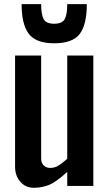

<svg xmlns="http://www.w3.org/2000/svg" viewBox="-20 -891 524 920"><path d="M396 -871.1Q396 -773.4 362.1 -728.5Q328.1 -683.6 239.7 -683.6Q152.3 -683.6 117.9 -729Q83.5 -774.4 83.5 -871.1H177.2Q177.2 -821.3 189.2 -799.3Q201.2 -777.3 239.7 -777.3Q278.3 -777.3 290.3 -799.6Q302.2 -821.8 302.2 -871.1ZM302.2 -67.4Q283.7 -51.3 275.1 -43.9Q266.6 -36.6 249 -24.2Q231.4 -11.7 218 -6.1Q204.6 -0.5 184.6 4.2Q164.6 8.8 143.1 8.8Q102.1 8.8 77.1 -20.3Q52.2 -49.3 52.2 -92.3V-625H177.2V-130.4Q177.2 -110.8 189.2 -98.6Q201.2 -86.4 220.2 -86.4Q230.5 -86.4 240.2 -88.9Q250 -91.3 259.5 -97.4Q269 -103.5 274.4 -107.2Q279.8 -110.8 289.8 -119.6Q299.8 -128.4 302.2 -130.4V-625H427.2V0H302.2Z"/></svg>

Font: OswaldRegular
Style: Regular
Weight: 400
Designer: vernon adams
Foundry: vernon adams
Version: Version 1.000